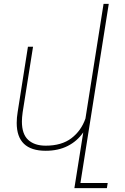

<svg xmlns="http://www.w3.org/2000/svg" viewBox="-20 -770 647 993"><path d="M396 176.3H537.1L532.7 203.1H364.7L410.6 -85.4Q379.4 -40 330.3 -15.1Q281.2 9.8 216.3 9.8Q66.4 9.8 66.4 -134.3Q66.4 -161.1 71.3 -190.4L124.5 -528.3H150.9L97.2 -189.5Q93.3 -161.1 93.3 -141.6Q93.3 -76.2 126 -46.4Q158.7 -16.6 216.3 -16.6Q298.8 -16.6 349.4 -55.2Q399.9 -93.8 421.9 -156.7L515.6 -750H542.5Z"/></svg>

Font: Mardoto Thin
Style: Italic
Weight: 250
Italic angle: -12°
Designer: Christian Robertson, Vahan Hovhannisyan
Foundry: Google
Version: Version 1.000